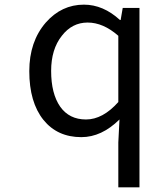

<svg xmlns="http://www.w3.org/2000/svg" viewBox="-20 -577 660 826"><path d="M489 229V36L494 -63Q417 13 330 13Q227 13 167 -61Q106 -137 106 -271Q106 -398 177 -480Q245 -557 341 -557Q424 -557 496 -491H499L508 -543H580V229ZM489 -138V-423Q424 -480 357 -480Q290 -480 246 -423Q200 -365 200 -272Q200 -174 239 -118Q278 -63 350 -63Q422 -63 489 -138Z"/></svg>

Font: Source Han Sans Regular
Style: Regular
Weight: 400
Designer: Ryoko NISHIZUKA  (kana & ideographs); Paul D. Hunt (Latin, Greek & Cyrillic); Wenlong ZHANG  (bopomofo); Sandoll Communi
Foundry: Adobe Systems Incorporated
Version: Version 1.00 January 18, 2024, initial release